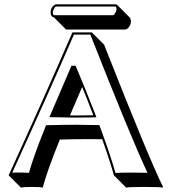

<svg xmlns="http://www.w3.org/2000/svg" viewBox="-20 -808 797 888"><path d="M559.6 -671.4H285.6L229 -728Q224.1 -729 220.7 -731.4Q214.4 -738.8 213.9 -751Q213.9 -769.5 229 -783.2Q234.9 -787.6 238.8 -788.1H515.1Q519.5 -787.1 522.5 -784.7L579.1 -728Q585.4 -721.2 585.4 -709.5Q585.4 -689.5 569.8 -675.8Q564.5 -671.9 559.6 -671.4ZM256.8 -162.6Q198.2 -18.6 177.7 59.6Q165 56.6 132.3 56.6Q88.9 56.6 76.7 59.6L20 2.9Q190.4 -370.1 314.9 -658.2H404.8L461.4 -601.6Q665.5 -82.5 735.4 59.6Q717.8 56.6 644.5 56.6Q581.1 56.6 563.5 59.6L506.8 2.9Q488.3 -64.5 452.6 -164.1Q416 -164.6 389.6 -164.6Q333 -164.6 256.8 -162.6ZM303.7 -274.4Q317.9 -274.4 328.1 -273.9Q359.9 -273.9 411.6 -274.9Q382.8 -350.1 359.9 -405.8ZM190.9 -223.1 193.4 -229H200.2Q276.4 -231 333 -231Q371.6 -231 432.6 -229.5H439.5L441.9 -223.1Q489.3 -95.2 514.2 -7.8Q536.1 -9.8 587.9 -9.8Q637.2 -9.8 662.1 -8.8Q585.4 -171.9 397.9 -647.9H321.8Q200.7 -368.2 36.6 -9.3Q52.2 -10.3 76.2 -9.8Q101.1 -9.8 113.8 -8.3Q135.7 -87.4 190.9 -223.1ZM420.9 -278.8 425.8 -265.6 411.6 -265.1Q359.4 -264.2 328.1 -264.2Q311 -264.2 266.6 -265.1Q236.3 -265.6 223.6 -266.1H208.5L310.5 -503.9H329.6L332 -498Q372.6 -403.8 420.9 -278.8ZM502.9 -737.8Q508.8 -737.8 516.6 -755.4Q519 -761.7 519 -766.1Q519 -768.1 518.6 -770Q518.1 -772 517.6 -773.4Q517.1 -774.9 516.1 -776.4L515.1 -777.8H238.8Q234.4 -777.8 226.6 -761.2Q224.1 -754.9 224.1 -751Q224.1 -747.1 225.1 -744.1Q226.1 -741.2 227.5 -739.3L229 -737.8Z"/></svg>

Font: Linux Biolinum Shadow O
Style: Bold
Weight: 700
Designer: Philipp H. Poll
Foundry: Philipp H. Poll
Version: Version 0.9.2